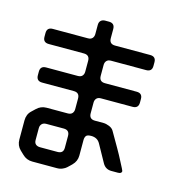

<svg xmlns="http://www.w3.org/2000/svg" viewBox="-125 -871 978 1079"><g transform="rotate(15 364.0 -331.5)"><path d="M149 -18V-87Q149 -102 158 -111.5Q167 -121 184 -121H285Q319 -121 319 -87V-18Q319 15 285 15H184Q168 15 158.5 7Q149 -1 149 -18ZM84 61 104 80Q128 104 162 104H306Q325 104 339 97Q351 92 360 84Q369 76 378 67L385 60Q409 36 409 3V-87Q409 -102 415.5 -111.5Q422 -121 445 -121Q482 -121 498 -91L554 10Q571 40 605 40H643Q665 40 665 25Q665 22 638 -29Q625 -55 603.5 -92.5Q582 -130 553 -180Q545 -194 526.5 -201.5Q508 -209 493 -209H443Q409 -209 409 -243V-305Q409 -320 417.5 -329.5Q426 -339 443 -339H627Q661 -339 661 -373V-394Q661 -427 627 -427H443Q409 -427 409 -461V-524Q409 -539 417.5 -548.5Q426 -558 443 -558H647Q681 -558 681 -591V-613Q681 -646 647 -646H443Q409 -646 409 -680V-733Q409 -767 375 -767H353Q338 -767 328.5 -758.5Q319 -750 319 -733V-680Q319 -665 310.5 -655.5Q302 -646 285 -646H81Q47 -646 47 -613V-591Q47 -558 81 -558H285Q319 -558 319 -524V-461Q319 -446 310.5 -436.5Q302 -427 285 -427H101Q67 -427 67 -394V-373Q67 -339 101 -339H285Q319 -339 319 -305V-243Q319 -228 310.5 -218.5Q302 -209 285 -209H162Q128 -209 104 -185L84 -166Q60 -144 60 -108V3Q60 38 84 61Z"/></g></svg>

Font: WDXL Lubrifont TC
Style: Regular
Weight: 400
Designer: [WDXL Lubrifont] Copyright 2020-2022 (c) NightFurySL2001, Skr-ZERO; [ZCOOL QingKe HuangYou] Copyright 2018-2022 (c) The 
Version: Version 2.001;hotconv 1.1.1;makeotfexe 2.6.0